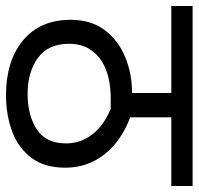

<svg xmlns="http://www.w3.org/2000/svg" viewBox="-31 -631 662 640"><g transform="rotate(90 300.0 -311.0)"><path d="M600 -551H371V-414Q451 -384 495 -327.5Q539 -271 539 -198Q539 -128 506 -84.5Q473 -41 418 -20.5Q363 0 297 0Q184 0 115 -56.5Q46 -113 46 -216Q46 -283 80 -328.5Q114 -374 169.5 -397Q225 -420 287 -420H290V-551H0V-622H600ZM293 -72Q364 -72 411 -102.5Q458 -133 458 -200Q458 -248 429 -286.5Q400 -325 343 -349H308Q234 -349 187 -321Q159 -304 142.5 -276.5Q126 -249 126 -210Q126 -140 173.5 -106Q221 -72 293 -72Z"/></g></svg>

Font: Go Noto Kurrent-Regular
Style: Regular
Weight: 400
Designer: Monotype Design Team
Foundry: Monotype Imaging Inc.
Version: Version 2.012; ttfautohint (v1.8.4.7-5d5b)